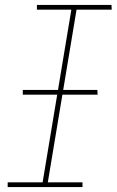

<svg xmlns="http://www.w3.org/2000/svg" viewBox="-20 -755 472 775"><path d="M11 0H313V-19H173L289 -716H431L430 -735H129V-716H268L152 -19H11ZM72 -373H374L373 -392H72Z"/></svg>

Font: Iosevka Sparkle Thin
Style: Italic
Weight: 100
Italic angle: -9°
Designer: Belleve Invis
Foundry: Belleve Invis
Version: Version 4.5.0; ttfautohint (v1.8.3)